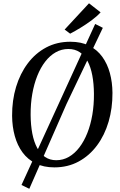

<svg xmlns="http://www.w3.org/2000/svg" viewBox="-20 -1006 728 1166"><path d="M310 10.5Q245 10.5 196.8 -13.5Q148.5 -37.5 117 -80.2Q85.5 -123 69.8 -180Q54 -237 53.5 -303Q53 -396.5 77.5 -477.8Q102 -559 148.5 -621Q195 -683 260.5 -717.8Q326 -752.5 407 -752.5Q473.5 -752.5 521.5 -728.5Q569.5 -704.5 600.8 -661.5Q632 -618.5 647.2 -562.5Q662.5 -506.5 663 -442Q663.5 -349 639.5 -267Q615.5 -185 569.2 -122.8Q523 -60.5 457.5 -25Q392 10.5 310 10.5ZM321.5 -33Q363 -33 398.5 -53.5Q434 -74 462.2 -111Q490.5 -148 510.5 -198.5Q530.5 -249 540.8 -309.5Q551 -370 550.5 -436Q550 -498 540.5 -548.2Q531 -598.5 512 -634.2Q493 -670 464 -689.2Q435 -708.5 395 -708.5Q354 -708.5 318.5 -688.5Q283 -668.5 254.8 -632Q226.5 -595.5 206.5 -545.5Q186.5 -495.5 176 -435.2Q165.5 -375 166 -308Q166.5 -246 176.2 -195.2Q186 -144.5 205.5 -108.2Q225 -72 254 -52.5Q283 -33 321.5 -33ZM110.5 117.5 345 -394.5 558 -860.5 604.5 -837 383.5 -373.5 158 140.5ZM406 -801.5 372.5 -826.5 520.5 -986 591 -931Q568.5 -906.5 535.8 -882.2Q503 -858 468.8 -837.2Q434.5 -816.5 406 -801.5Z"/></svg>

Font: Merriweather 60pt
Style: Italic
Weight: 400
Italic angle: -7.8°
Version: Version 2.101